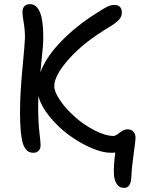

<svg xmlns="http://www.w3.org/2000/svg" viewBox="-20 -752 684 931"><path d="M141.1 -11.2Q105.5 -11.2 91.3 -55.2Q77.1 -99.1 77.1 -209Q77.1 -298.8 89.1 -423.3Q101.1 -547.9 101.1 -570.8Q101.1 -606.4 95 -641.8Q88.9 -677.2 88.9 -692.9Q88.9 -711.9 98.4 -721.9Q107.9 -731.9 125 -731.9Q189.9 -731.9 189.9 -574.2Q189.9 -553.2 188 -527.1Q186 -501 181.6 -460Q177.2 -418.9 175.8 -400.9Q202.1 -473.6 274.2 -548.8Q346.2 -624 445.8 -687Q479 -709 498 -718.5Q517.1 -728 533.2 -728Q570.8 -728 570.8 -690.9Q570.8 -671.4 556.6 -656Q542.5 -640.6 508.8 -620.1Q386.7 -547.4 314.9 -466.8Q243.2 -386.2 243.2 -335Q243.2 -305.7 272.7 -263.4Q302.2 -221.2 345 -183.6Q387.7 -146 439.5 -119.4Q491.2 -92.8 530.8 -92.8Q540.5 -92.8 560.5 -108.9Q580.6 -125 598.1 -125Q615.7 -125 626.5 -114Q637.2 -103 637.2 -82Q637.2 -70.3 627.7 -2.2Q618.2 65.9 617.2 102.1Q615.7 159.2 582 159.2Q557.1 159.2 544.7 137.7Q532.2 116.2 532.2 85Q530.8 49.3 539.1 -12.2Q533.2 -11.2 517.1 -11.2Q476.6 -11.2 421.4 -35.2Q366.2 -59.1 314.5 -96.9Q262.7 -134.8 220.9 -186Q179.2 -237.3 166 -287.1Q165 -271 165 -240.2Q165 -161.1 170.9 -112.1Q176.8 -63 176.8 -47.9Q176.8 -30.3 167.2 -20.8Q157.7 -11.2 141.1 -11.2Z"/></svg>

Font: Shantell Sans Bouncy
Style: Regular
Weight: 400
Designer: Stephen Nixon, Anya Danilova, Shantell Martin
Foundry: Arrow Type
Version: Version 1.006;[9816181b4]